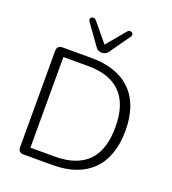

<svg xmlns="http://www.w3.org/2000/svg" viewBox="-165 -1066 1063 1188"><g transform="rotate(20 366.5 -471.5)"><path d="M126 0Q110 0 101 -9Q92 -18 92 -35V-670Q92 -687 101 -696Q110 -705 126 -705H319Q487 -705 578.5 -615Q670 -525 670 -353Q670 -267 646.5 -201Q623 -135 578 -90.5Q533 -46 468 -23Q403 0 319 0ZM153 -54H314Q387 -54 441.5 -73Q496 -92 532 -129Q568 -166 586 -222.5Q604 -279 604 -353Q604 -502 531.5 -576.5Q459 -651 314 -651H153ZM366 -757Q354 -757 343.5 -762Q333 -767 325 -779L230 -912Q224 -921 225.5 -928.5Q227 -936 233.5 -940Q240 -944 248.5 -943Q257 -942 264 -933L366 -810L468 -933Q475 -942 483.5 -943Q492 -944 498.5 -940Q505 -936 506.5 -928.5Q508 -921 502 -912L408 -779Q399 -767 388.5 -762Q378 -757 366 -757Z"/></g></svg>

Font: Nunito ExtraLight Light
Style: Regular
Weight: 300
Version: Version 3.602